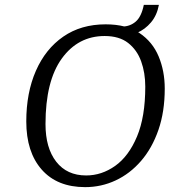

<svg xmlns="http://www.w3.org/2000/svg" viewBox="-20 -759 697 789"><path d="M657 -395Q657 -300 631 -225Q605 -150 559.5 -97.5Q514 -45 455 -17.5Q396 10 330 10Q215 10 151.5 -62Q88 -134 88 -260Q88 -378 127.5 -468Q167 -558 240 -608.5Q313 -659 414 -659Q500 -659 553.5 -623Q607 -587 632 -527Q657 -467 657 -395ZM577 -403Q577 -460 560 -507Q543 -554 506.5 -582.5Q470 -611 410 -611Q301 -611 234 -518.5Q167 -426 167 -249Q167 -151 211 -94.5Q255 -38 334 -38Q398 -38 453.5 -77.5Q509 -117 543 -198Q577 -279 577 -403ZM474 -610 482 -650Q514 -650 537.5 -670Q561 -690 571 -739H633Q625 -696 600.5 -667Q576 -638 543 -624Q510 -610 474 -610Z"/></svg>

Font: Arsenal SC
Style: Italic
Weight: 400
Italic angle: -9.10001°
Designer: Andrij Shevchenko
Foundry: Stairsfor
Version: Version 2.001; ttfautohint (v1.8.4.7-5d5b)